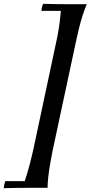

<svg xmlns="http://www.w3.org/2000/svg" viewBox="-87 -822 476 1009"><path d="M206 -590 90 -45Q82 -8 70 38.5Q58 85 43 130H-59Q-62 137 -64.5 148Q-67 159 -67 167Q-38 166 -8 165.5Q22 165 63.5 165Q105 165 163 165Q163 141 167 105.5Q171 70 177.5 33.5Q184 -3 189 -28L313 -607Q319 -635 327.5 -670.5Q336 -706 347 -740.5Q358 -775 369 -800Q311 -800 269.5 -800Q228 -800 198 -800.5Q168 -801 140 -802Q136 -795 133.5 -784Q131 -773 131 -765H233Q229 -718 222.5 -675.5Q216 -633 206 -590Z"/></svg>

Font: Poltawski Nowy Medium
Style: Italic
Weight: 500
Italic angle: -12°
Version: Version 1.001;gftools[0.9.25]